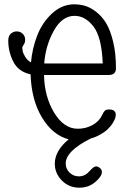

<svg xmlns="http://www.w3.org/2000/svg" viewBox="-20 -639 565 886"><path d="M18.1 -451.2Q18.1 -474.1 30.5 -484.1Q43 -494.1 57.1 -494.1Q73.2 -494.1 84.7 -483.2Q96.2 -472.2 96.2 -455.1Q96.2 -442.9 89.6 -433.3Q83 -423.8 83 -419.9Q83 -412.1 85 -402.1Q86.9 -392.1 96.9 -376Q106.9 -359.9 123 -351.1Q128.9 -417 152.3 -476.6Q175.8 -536.1 220.5 -577.1Q265.1 -618.2 320.8 -619.1H321.8Q347.7 -619.1 372.3 -612.1Q397 -605 423.6 -584.5Q450.2 -564 469.5 -532.5Q488.8 -501 502 -447Q515.1 -393.1 515.1 -323.2Q515.1 -293.5 481.9 -293H183.1Q185.1 -192.9 230 -118.9Q274.9 -44.9 338.9 -44.9Q376 -44.9 407 -62Q438 -79.1 451.2 -107.9Q458 -123 464.1 -128.4Q470.2 -133.8 482.9 -133.8H483.9Q513.7 -133.8 514.2 -109.9Q514.2 -102.1 511.2 -92.8Q503.4 -72.8 489.7 -56.4Q476.1 -40 461.4 -30Q446.8 -20 434.8 -13.9Q422.9 -7.8 411.4 -3.9Q399.9 0 398.9 0Q282.7 58.1 283.2 116.2Q283.2 140.1 301 157.5Q318.8 174.8 344.2 174.8Q372.1 174.8 392.1 151.9Q412.1 128.9 422.9 128.9Q432.6 128.9 441.4 136.5Q450.2 144 450.2 154.8Q450.2 174.8 419.7 200.9Q389.2 227.1 346.2 227.1Q298.3 227.1 265.6 194.1Q232.9 161.1 232.9 116.2Q232.9 57.1 296.9 3.9Q223.6 -15.1 174.3 -95.9Q125 -176.8 121.1 -295.9Q64.9 -308.1 41.5 -354.2Q18.1 -400.4 18.1 -451.2ZM184.1 -346.2H454.1Q449.2 -468.3 411.1 -517.1Q373 -565.9 324.2 -565.9Q266.1 -565.9 228 -496.6Q189.9 -427.2 184.1 -346.2Z"/></svg>

Font: CMU Typewriter Text
Style: Light
Weight: 200
Version: Version 0.7.0